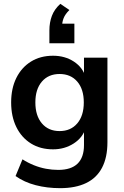

<svg xmlns="http://www.w3.org/2000/svg" viewBox="-20 -789 644 999"><path d="M293 190Q225 190 165.5 174.5Q106 159 61 127L97 40Q125 58 156 70.5Q187 83 219 89Q251 95 283 95Q350 95 383.5 62.5Q417 30 417 -34V-124H426Q411 -73 363.5 -42.5Q316 -12 256 -12Q190 -12 141 -42.5Q92 -73 65 -128Q38 -183 38 -256Q38 -329 65 -383.5Q92 -438 141 -468.5Q190 -499 256 -499Q318 -499 364.5 -468.5Q411 -438 425 -388H417V-489H539V-49Q539 30 511 83.5Q483 137 428 163.5Q373 190 293 190ZM290 -107Q348 -107 382 -147Q416 -187 416 -256Q416 -325 382 -364.5Q348 -404 290 -404Q232 -404 198 -364.5Q164 -325 164 -256Q164 -187 198 -147Q232 -107 290 -107ZM237 -564V-631Q237 -672 250 -706.5Q263 -741 294 -769L341 -737Q319 -715 311 -694.5Q303 -674 303 -651L276 -666H367V-564Z"/></svg>

Font: NunitoSans3
Style: Bold
Weight: 700
Designer: Vernon Adams
Foundry: Vernon Adams
Version: Version 3.101;gftools[0.9.27]